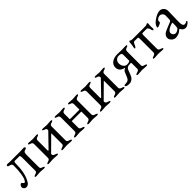

<svg xmlns="http://www.w3.org/2000/svg" viewBox="300 -1537 2675 2675"><g transform="rotate(-45 1637.5 -200.0)"><path d="M77 -49C64 -49 55 -78 40 -78C19 -78 5 -46 5 -31C5 -15 21 14 54 14C84 14 102 -2 117 -28C166 -110 181 -213 181 -323C181 -334 181 -361 198 -361H287C303 -361 303 -334 303 -323V-62C303 -35 282 -30 262 -24C251 -20 239 -16 239 -6C239 2 251 3 259 3C297 3 301 -2 336 -2C371 -2 373 3 412 3C420 3 432 2 432 -6C432 -16 420 -20 409 -24C389 -30 373 -35 373 -62V-300C373 -354 386 -362 419 -369C425 -370 436 -378 436 -388C436 -396 418 -403 414 -403C389 -403 382 -400 356 -400H147C124 -400 118 -403 93 -403C89 -403 71 -396 71 -388C71 -378 82 -370 88 -369C121 -362 141 -358 141 -319C141 -189 122 -118 113 -94C102 -66 88 -48 77 -49Z M830 -339C830 -332 828 -333 825 -328L634 -131C632 -129 624 -132 624 -137V-337C624 -364 642 -370 662 -376C673 -380 685 -384 685 -394C685 -402 672 -403 665 -403C625 -403 625 -398 590 -398C555 -398 553 -403 513 -403C506 -403 493 -402 493 -394C493 -384 505 -380 516 -376C536 -370 554 -364 554 -337V-63C554 -35 532 -30 512 -24C501 -20 489 -16 489 -6C489 2 502 3 509 3C549 3 555 -2 590 -2C625 -2 631 3 671 3C678 3 691 2 691 -6C691 -16 679 -20 668 -24C648 -30 624 -35 624 -63C624 -69 624 -71 627 -74L826 -271C828 -273 830 -271 830 -266V-63C830 -36 808 -30 788 -24C777 -20 765 -16 765 -6C765 2 778 3 785 3C825 3 831 -2 866 -2C901 -2 907 3 947 3C954 3 967 2 967 -6C967 -16 955 -20 944 -24C924 -30 900 -36 900 -63V-337C900 -364 921 -370 941 -376C952 -380 964 -384 964 -394C964 -402 952 -403 944 -403C904 -403 902 -398 867 -398C832 -398 832 -403 792 -403C784 -403 772 -402 772 -394C772 -384 784 -380 795 -376C815 -370 830 -366 830 -339Z M1340 -337V-236C1340 -230 1337 -228 1335 -228H1160C1157 -228 1150 -229 1150 -234V-337C1150 -364 1168 -370 1188 -376C1199 -380 1211 -384 1211 -394C1211 -403 1196 -403 1188 -403C1149 -403 1151 -398 1116 -398C1081 -398 1081 -403 1042 -403C1034 -403 1019 -403 1019 -394C1019 -384 1031 -380 1042 -376C1062 -370 1080 -364 1080 -337V-63C1080 -35 1058 -30 1038 -24C1027 -20 1015 -16 1015 -6C1015 3 1030 3 1038 3C1077 3 1081 -2 1116 -2C1151 -2 1155 3 1194 3C1202 3 1217 3 1217 -6C1217 -16 1205 -20 1194 -24C1174 -30 1150 -35 1150 -63V-184C1150 -189 1150 -191 1153 -191H1336C1339 -191 1340 -191 1340 -186V-63C1340 -36 1318 -30 1298 -24C1287 -20 1275 -16 1275 -6C1275 3 1290 3 1298 3C1337 3 1341 -2 1376 -2C1411 -2 1415 3 1454 3C1462 3 1477 3 1477 -6C1477 -16 1465 -20 1454 -24C1434 -30 1410 -36 1410 -63V-337C1410 -364 1431 -370 1451 -376C1462 -380 1474 -384 1474 -394C1474 -403 1460 -403 1451 -403C1412 -403 1412 -398 1377 -398C1342 -398 1344 -403 1305 -403C1296 -403 1282 -403 1282 -394C1282 -384 1294 -380 1305 -376C1325 -370 1340 -364 1340 -337Z M1866 -339C1866 -332 1864 -333 1861 -328L1670 -131C1668 -129 1660 -132 1660 -137V-337C1660 -364 1678 -370 1698 -376C1709 -380 1721 -384 1721 -394C1721 -402 1708 -403 1701 -403C1661 -403 1661 -398 1626 -398C1591 -398 1589 -403 1549 -403C1542 -403 1529 -402 1529 -394C1529 -384 1541 -380 1552 -376C1572 -370 1590 -364 1590 -337V-63C1590 -35 1568 -30 1548 -24C1537 -20 1525 -16 1525 -6C1525 2 1538 3 1545 3C1585 3 1591 -2 1626 -2C1661 -2 1667 3 1707 3C1714 3 1727 2 1727 -6C1727 -16 1715 -20 1704 -24C1684 -30 1660 -35 1660 -63C1660 -69 1660 -71 1663 -74L1862 -271C1864 -273 1866 -271 1866 -266V-63C1866 -36 1844 -30 1824 -24C1813 -20 1801 -16 1801 -6C1801 2 1814 3 1821 3C1861 3 1867 -2 1902 -2C1937 -2 1943 3 1983 3C1990 3 2003 2 2003 -6C2003 -16 1991 -20 1980 -24C1960 -30 1936 -36 1936 -63V-337C1936 -364 1957 -370 1977 -376C1988 -380 2000 -384 2000 -394C2000 -402 1988 -403 1980 -403C1940 -403 1938 -398 1903 -398C1868 -398 1868 -403 1828 -403C1820 -403 1808 -402 1808 -394C1808 -384 1820 -380 1831 -376C1851 -370 1866 -366 1866 -339Z M2312 -172V-62C2312 -34 2287 -30 2267 -24C2256 -20 2244 -16 2244 -6C2244 4 2262 3 2267 3C2306 3 2310 -2 2345 -2C2380 -2 2386 3 2425 3C2430 3 2448 4 2448 -6C2448 -16 2436 -20 2425 -24C2405 -30 2382 -31 2382 -59V-330C2382 -361 2399 -369 2419 -375C2430 -379 2442 -383 2442 -393C2442 -401 2426 -402 2419 -402C2380 -402 2384 -400 2349 -400C2314 -400 2284 -402 2256 -402C2176 -402 2108 -361 2108 -291C2108 -233 2144 -203 2198 -193C2203 -192 2200 -187 2197 -186C2176 -180 2166 -167 2159 -154C2146 -129 2135 -94 2121 -66C2101 -28 2065 -29 2037 -28C2025 -28 2021 -22 2021 -12C2021 -2 2040 10 2088 10C2113 10 2147 -2 2169 -36C2188 -64 2205 -130 2218 -151C2227 -164 2240 -174 2258 -179C2268 -181 2283 -182 2303 -182C2308 -182 2312 -178 2312 -172ZM2254 -203C2208 -203 2182 -251 2182 -297C2182 -338 2214 -373 2255 -373C2298 -373 2312 -365 2312 -335V-225C2312 -211 2286 -203 2254 -203Z M2793 -400H2571C2554 -400 2533 -401 2528 -405C2522 -410 2516 -414 2513 -414C2509 -414 2498 -406 2498 -396C2498 -371 2491 -324 2486 -306C2485 -303 2485 -299 2485 -295C2485 -289 2486 -284 2492 -284C2502 -284 2514 -302 2517 -309C2530 -341 2539 -362 2557 -362H2621C2632 -362 2633 -342 2633 -330V-65C2633 -36 2611 -30 2591 -24C2580 -20 2568 -16 2568 -6C2568 2 2584 3 2591 3C2630 3 2634 -2 2669 -2C2704 -2 2708 3 2747 3C2754 3 2770 2 2770 -6C2770 -16 2758 -20 2747 -24C2727 -30 2703 -36 2703 -64V-330C2703 -343 2704 -362 2718 -362H2798C2816 -362 2832 -332 2834 -309C2835 -301 2841 -284 2851 -284C2860 -284 2865 -297 2864 -306C2863 -320 2862 -336 2862 -352C2862 -369 2866 -385 2866 -399C2866 -408 2859 -414 2855 -414C2852 -414 2842 -410 2836 -405C2831 -401 2810 -400 2793 -400Z M3218 -32C3189 -32 3182 -70 3182 -109L3187 -325C3188 -374 3152 -414 3105 -414C3052 -414 2987 -371 2956 -343C2931 -321 2916 -295 2916 -274C2916 -271 2918 -265 2924 -265C2937 -265 2993 -286 2993 -300C2993 -305 2992 -309 2992 -314C2992 -321 2993 -328 2996 -333C3004 -347 3033 -365 3057 -365C3093 -365 3117 -335 3116 -301L3114 -237C3113 -210 3112 -208 3086 -197L2984 -155C2935 -135 2911 -107 2911 -65C2911 -26 2956 14 2997 14C3079 13 3107 -38 3120 -38C3128 -38 3137 14 3194 14C3232 14 3274 -29 3274 -37C3274 -45 3264 -52 3258 -46C3247 -36 3236 -32 3218 -32ZM2991 -87C2991 -110 3014 -140 3091 -166C3096 -168 3102 -169 3105 -169C3113 -169 3115 -163 3114 -148L3112 -99C3111 -74 3107 -65 3100 -59C3084 -45 3066 -32 3040 -32C3021 -32 2991 -49 2991 -87Z"/></g></svg>

Font: EB Garamond SC 08
Style: Regular
Weight: 400
Version: Version 0.016